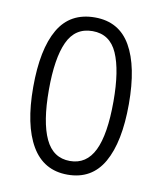

<svg xmlns="http://www.w3.org/2000/svg" viewBox="-68 -664 560 664"><g transform="rotate(10 212.0 -332.0)"><path d="M380 -333Q380 -200 339 -128Q298 -56 213 -56Q129 -56 86.5 -128.5Q44 -201 44 -334Q44 -467 85 -537.5Q126 -608 213 -608Q298 -608 339 -536.5Q380 -465 380 -333ZM99 -334Q99 -221 126.5 -162.5Q154 -104 213 -104Q271 -104 298.5 -160.5Q326 -217 326 -333Q326 -442 300 -501Q274 -560 213 -560Q152 -560 125.5 -502.5Q99 -445 99 -334Z"/></g></svg>

Font: Noto Sans Malayalam UI ExtraCondensed Light
Style: Regular
Weight: 300
Width: 2
Designer: Jelle Bosma - Monotype Design Team
Foundry: Monotype Imaging Inc.
Version: Version 2.104; ttfautohint (v1.8.4.7-5d5b)